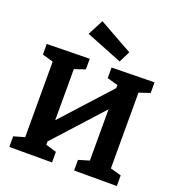

<svg xmlns="http://www.w3.org/2000/svg" viewBox="-165 -1091 1132 1225"><g transform="rotate(20 401.0 -478.5)"><path d="M766 -704V-632L692 -607V-93L766 -72V0H476V-72L549 -94V-442L253 -116V-94L326 -72V0H36V-72L110 -93V-606L36 -627V-699L326 -704V-632L253 -607V-260L549 -586V-607L476 -627V-699ZM549 -829 511 -753 265 -851 320 -957Z"/></g></svg>

Font: Bitter Pro
Style: Bold
Weight: 700
Designer: Sol Matas, and Bitter project Authors
Foundry: Sol Matas
Version: Version 1.010